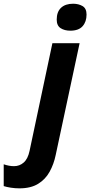

<svg xmlns="http://www.w3.org/2000/svg" viewBox="-149 -780 489 1040"><path d="M231.9 -613.8Q200.7 -613.8 179.4 -627.4Q158.2 -641.1 158.2 -673.8Q158.2 -715.8 181.6 -737.8Q205.1 -759.8 247.1 -759.8Q276.4 -759.8 298.1 -747.1Q319.8 -734.4 319.8 -701.2Q319.8 -662.1 298.3 -637.9Q276.9 -613.8 231.9 -613.8ZM-43.9 240.2Q-67.4 240.2 -90.6 236.6Q-113.8 232.9 -128.9 228V109.9Q-99.6 120.1 -73.2 120.1Q-43 120.1 -20.5 100.3Q2 80.6 11.2 37.1L134.8 -545.9H282.2L152.8 59.1Q142.6 108.9 119.9 150.1Q97.2 191.4 57.4 215.8Q17.6 240.2 -43.9 240.2Z"/></svg>

Font: Open Sans
Style: Bold Italic
Weight: 700
Italic angle: -12°
Designer: Monotype Design Team
Foundry: Monotype Imaging Inc.
Version: Version 3.003; ttfautohint (v1.8.4)